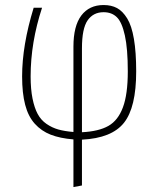

<svg xmlns="http://www.w3.org/2000/svg" viewBox="-20 -551 627 771"><path d="M526.9 -264.2Q526.9 -119.6 477.8 -57.9Q428.7 3.9 309.1 9.8V193.8L274.9 200.2V8.8Q220.7 4.4 183.3 -10.3Q146 -24.9 119.6 -54.2Q93.3 -83.5 81.1 -130.1Q68.8 -176.8 68.8 -244.1Q68.8 -368.7 115.2 -520H148.9Q103 -380.4 103 -244.1Q103 -192.9 110.6 -155.3Q118.2 -117.7 131.3 -93.3Q144.5 -68.8 166.7 -53.5Q189 -38.1 214.4 -31Q239.7 -23.9 274.9 -21V-363.8Q274.9 -446.8 306.6 -488.8Q338.4 -530.8 396 -530.8Q427.2 -530.8 450 -518.6Q472.7 -506.3 490.7 -477.1Q508.8 -447.8 517.8 -394.5Q526.9 -341.3 526.9 -264.2ZM309.1 -20Q376.5 -23.4 415.3 -45.4Q454.1 -67.4 473.6 -119.9Q493.2 -172.4 493.2 -264.2Q493.2 -355.5 481.4 -408.7Q469.7 -461.9 449.2 -481.9Q428.7 -502 396 -502Q354.5 -502 331.8 -469.2Q309.1 -436.5 309.1 -356.9Z"/></svg>

Font: Fira Sans Compressed UltraLight
Style: Regular
Weight: 200
Width: 1
Designer: Carrois Corporate & Edenspiekermann AG
Foundry: Carrois Corporate GbR & Edenspiekermann AG
Version: Version 4.203;PS 004.203;hotconv 1.0.88;makeotf.lib2.5.64775